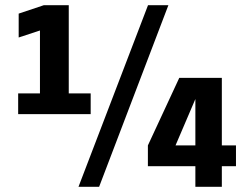

<svg xmlns="http://www.w3.org/2000/svg" viewBox="-20 -720 950 740"><path d="M50 -280V-360H134V-602.5L52 -575.5V-667.5L149 -700H245V-360H329.5V-280ZM282.5 0 550.5 -700H629L362 0ZM733 0V-79.5H550V-159.5L671 -420H835V-159.5H889.5V-79.5H835V0ZM656.5 -159.5H733V-360.5H742.5Z"/></svg>

Font: Trispace Thin SemiBold
Style: Regular
Weight: 600
Version: Version 1.210